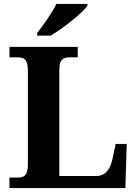

<svg xmlns="http://www.w3.org/2000/svg" viewBox="-20 -951 694 971"><path d="M168 -784V-771H236C299 -807 397 -886 422 -921V-931H265C244 -886 197 -822 168 -784ZM28 0H614L621 -223H565L549 -148C537 -92 512 -61 466 -61H280V-600C280 -653 303 -661 331 -661H373V-714H28V-661H70C99 -661 121 -653 121 -596V-118C121 -61 99 -53 70 -53H28Z"/></svg>

Font: Noto Nastaliq Urdu
Style: Bold
Weight: 700
Designer: Monotype Design Team (Patrick Giasson: type design, Kamal Mansour: OpenType code, Glenda Bellarosa). Updated by Simon Co
Foundry: Monotype Imaging Inc., Simon Cozens
Version: Version 3.009